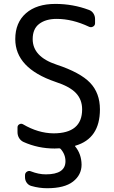

<svg xmlns="http://www.w3.org/2000/svg" viewBox="-20 -785 594 1001"><path d="M268.6 -764.6Q360.4 -764.6 443.4 -733.4Q458 -728.5 466.8 -715.3Q475.6 -702.1 475.6 -685.5V-664.1Q475.6 -652.3 465.3 -646.5Q455.1 -640.6 444.3 -645.5Q357.4 -686.5 275.4 -686.5Q218.8 -686.5 184.6 -660.6Q150.4 -634.8 150.4 -581.1Q150.4 -489.3 274.4 -448.2Q398.4 -407.2 449.7 -353.5Q501 -299.8 501 -214.8Q501 -62.5 373 -25.4Q369.1 -24.4 372.1 -21.5Q404.3 17.6 405.3 73.2Q405.3 127 360.8 161.6Q316.4 196.3 225.6 196.3Q184.6 196.3 143.6 184.6Q128.9 180.7 119.6 168Q110.4 155.3 110.4 138.7V128.9Q110.4 116.2 120.6 109.9Q130.9 103.5 141.6 108.4Q181.6 124 218.8 124Q321.3 124 321.3 55.7Q321.3 19.5 295.9 -8.8Q293 -11.7 289.1 -11.7Q281.2 -10.7 264.6 -10.7Q178.7 -10.7 102.5 -44.9Q87.9 -51.8 79.6 -65.4Q71.3 -79.1 71.3 -95.7V-121.1Q71.3 -131.8 81.1 -137.2Q90.8 -142.6 100.6 -136.7Q178.7 -90.8 258.8 -89.8Q408.2 -89.8 408.2 -214.8Q408.2 -265.6 376 -299.8Q343.8 -334 268.6 -358.4Q59.6 -429.7 59.6 -581.1Q59.6 -667 115.2 -715.8Q170.9 -764.6 268.6 -764.6Z"/></svg>

Font: Gen Jyuu GothicL Regular
Style: Regular
Weight: 400
Designer: [Source Han Sans]
Ryoko NISHIZUKA  (kana & ideographs); Paul D. Hunt (Latin, Greek & Cyrillic); Wenlong ZHANG  (bopomofo
Version: Version 1.002.20150607